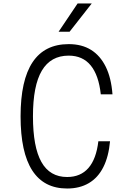

<svg xmlns="http://www.w3.org/2000/svg" viewBox="-20 -1067 740 1101"><path d="M365 14Q232 14 165 -89.5Q98 -193 98 -400Q98 -607 167 -710.5Q236 -814 374 -814Q449 -814 502 -781Q555 -748 586.5 -684Q618 -620 625 -526H558Q546 -636 500 -692Q454 -748 374 -748Q271 -748 220 -662Q169 -576 169 -400Q169 -224 217.5 -138Q266 -52 365 -52Q442 -52 487 -103.5Q532 -155 544 -257H611Q603 -169 572.5 -108.5Q542 -48 489.5 -17Q437 14 365 14ZM316 -885 425 -1047H506L379 -885Z"/></svg>

Font: Martian Mono SemiExpanded ExtraLight
Style: Regular
Weight: 250
Monospace: yes
Version: Version 0.930